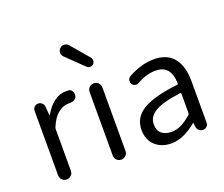

<svg xmlns="http://www.w3.org/2000/svg" viewBox="-137 -1063 1500 1284"><g transform="rotate(-20 613.0 -421.0)"><path d="M91.8 -45.9V-505.9Q91.8 -521.5 103 -532.2Q114.3 -543 129.9 -543Q145.5 -543 157.2 -532.2Q168.9 -521.5 169.9 -505.9L174.8 -445.3Q174.8 -444.3 176.3 -444.3Q177.7 -444.3 178.7 -445.3Q208 -498 247.6 -527.3Q287.1 -556.6 332 -556.6Q342.8 -556.6 350.6 -556.6Q368.2 -554.7 377 -539.1Q382.8 -528.3 382.8 -516.6Q382.8 -510.7 381.8 -504.9Q377.9 -489.3 364.3 -481.4Q351.6 -473.6 336.9 -473.6Q335 -473.6 333 -473.6Q327.1 -473.6 320.3 -473.6Q283.2 -473.6 247.1 -445.3Q210.9 -417 185.5 -355.5Q182.6 -349.6 182.6 -341.8V-45.9Q182.6 -26.4 169.4 -13.2Q156.2 0 137.7 0Q119.1 0 105.5 -13.2Q91.8 -26.4 91.8 -45.9Z M480.5 -45.9V-497.1Q480.5 -516.6 493.7 -529.8Q506.8 -543 525.9 -543Q544.9 -543 558.1 -529.8Q571.3 -516.6 571.3 -497.1V-45.9Q571.3 -26.4 558.1 -13.2Q544.9 0 525.9 0Q506.8 0 493.7 -13.2Q480.5 -26.4 480.5 -45.9ZM565.4 -663.1Q555.7 -654.3 542 -654.3Q528.3 -654.3 519.5 -663.1L398.4 -780.3Q384.8 -793 384.8 -810.5Q384.8 -829.1 398.4 -841.8Q410.2 -853.5 426.8 -853.5Q427.7 -853.5 429.7 -852.5Q447.3 -851.6 459 -837.9L567.4 -710.9Q575.2 -701.2 575.2 -688.5Q575.2 -673.8 565.4 -663.1Z M878.9 12.7Q808.6 12.7 764.2 -28.3Q719.7 -69.3 719.7 -140.6Q719.7 -227.5 797.9 -275.4Q876 -323.2 1046.9 -342.8Q1053.7 -343.8 1053.7 -351.6Q1050.8 -481.4 942.4 -481.4Q878.9 -481.4 809.6 -442.4Q796.9 -434.6 782.7 -438Q768.6 -441.4 760.7 -454.1Q753.9 -467.8 757.3 -482.4Q760.7 -497.1 774.4 -504.9Q869.1 -556.6 957 -556.6Q1052.7 -556.6 1099.1 -497.6Q1145.5 -438.5 1145.5 -334V-37.1Q1145.5 -21.5 1134.3 -10.7Q1123 0 1107.4 0Q1091.8 0 1079.6 -10.7Q1067.4 -21.5 1065.4 -37.1L1062.5 -63.5Q1062.5 -65.4 1061 -65.4Q1059.6 -65.4 1057.6 -64.5Q963.9 12.7 878.9 12.7ZM905.3 -59.6Q942.4 -59.6 975.6 -76.2Q1008.8 -92.8 1048.8 -127Q1053.7 -131.8 1053.7 -139.6V-276.4Q1053.7 -283.2 1048.8 -283.2Q1047.9 -283.2 1046.9 -283.2Q918 -266.6 863.8 -233.9Q809.6 -201.2 809.6 -147.5Q809.6 -102.5 835.4 -81.1Q861.3 -59.6 905.3 -59.6Z"/></g></svg>

Font: Gen Jyuu Gothic P Regular
Style: Regular
Weight: 400
Designer: [Source Han Sans]
Ryoko NISHIZUKA  (kana & ideographs); Paul D. Hunt (Latin, Greek & Cyrillic); Wenlong ZHANG  (bopomofo
Version: Version 1.002.20150607